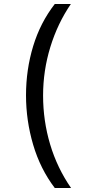

<svg xmlns="http://www.w3.org/2000/svg" viewBox="-20 -812 459 967"><path d="M256 135Q183 39 147 -83Q111 -205 111 -332Q111 -461 147 -579.5Q183 -698 256 -792H337Q270 -694 233.5 -575Q197 -456 197 -331Q197 -204 232.5 -85Q268 34 338 135Z"/></svg>

Font: lsinhala85
Style: Book
Weight: 400
Designer: Jelle Bosma - Monotype Design Team
Foundry: Monotype Imaging Inc.
Version: Version 2.003